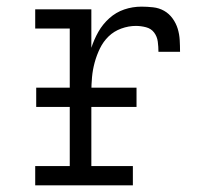

<svg xmlns="http://www.w3.org/2000/svg" viewBox="-20 -558 640 578"><path d="M86 0V-58H190V-472H86V-530H255V-414Q263 -439 276 -462Q289 -485 309 -503Q329 -521 354 -529.5Q379 -538 406 -538Q423 -538 441 -536Q459 -534 474 -525.5Q489 -517 499.5 -502.5Q510 -488 515 -471.5Q520 -455 521 -437.5Q522 -420 522 -402H457Q457 -417 455 -432.5Q453 -448 444 -460Q435 -472 419.5 -476Q404 -480 389 -480Q367 -480 345 -472Q323 -464 307 -448.5Q291 -433 281 -412.5Q271 -392 265 -370Q259 -348 257 -325.5Q255 -303 255 -281V-58H380V0ZM89 -236V-294H391V-236Z"/></svg>

Font: Iosevka Curly Slab LtEx
Style: Regular
Weight: 300
Width: 7
Monospace: yes
Designer: Belleve Invis
Foundry: Belleve Invis
Version: Version 11.1.0; ttfautohint (v1.8.3)